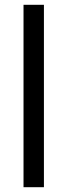

<svg xmlns="http://www.w3.org/2000/svg" viewBox="-20 -780 280 800"><path d="M163 0V-760H78V0Z"/></svg>

Font: Noto Sans Lao Looped SemiCondensed
Style: Regular
Weight: 400
Width: 4
Designer: Mark Frömberg, Ben Mitchell
Foundry: The Fontpad Ltd
Version: Version 1.002